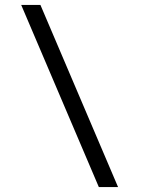

<svg xmlns="http://www.w3.org/2000/svg" viewBox="-20 -759 604 779"><path d="M381 0H459L144 -739H66Z"/></svg>

Font: Involve Medium
Style: Regular
Weight: 500
Designer: Stefan Peev
Foundry: Context Ltd.
Version: Version 1.001